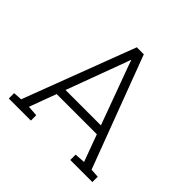

<svg xmlns="http://www.w3.org/2000/svg" viewBox="-172 -894 1077 1077"><g transform="rotate(45 366.0 -355.5)"><path d="M202.6 -207.5 143.1 -46.9 205.6 -42.5V0H30.3V-42.5L82.5 -45.9L335 -710.9H390.6L641.1 -45.9L693.4 -42.5V0H518.1V-42.5L580.6 -46.9L521.5 -207.5ZM374 -607.9 364.3 -636.7H361.3L351.1 -607.9L221.7 -258.8H502.4Z"/></g></svg>

Font: Suwannaphum Light
Style: Regular
Weight: 300
Designer: Danh Hong
Version: Version 8.002; ttfautohint (v1.8.3)